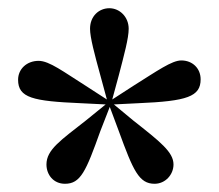

<svg xmlns="http://www.w3.org/2000/svg" viewBox="-20 -857 533 467"><path d="M246 -837C221 -837 199 -818 199 -787C199 -766 210 -725 224 -674L240 -615L189 -648C135 -682 100 -709 74 -709C45 -709 24 -689 24 -663C24 -619 60 -611 176 -606L237 -603L189 -564C128 -516 93 -493 93 -457C93 -432 110 -410 138 -410C176 -410 189 -440 224 -538L247 -597L269 -538C304 -442 318 -410 356 -410C382 -410 402 -432 402 -457C402 -487 370 -512 304 -564L257 -603L317 -606C435 -611 468 -622 468 -664C468 -691 448 -710 421 -710C398 -710 363 -685 304 -648L253 -615L269 -674C282 -724 293 -764 293 -787C293 -816 271 -837 246 -837Z"/></svg>

Font: Noto Serif TC Black
Style: Regular
Weight: 900
Version: Version 1.001;PS 1.001;hotconv 16.6.54;makeotf.lib2.5.65590